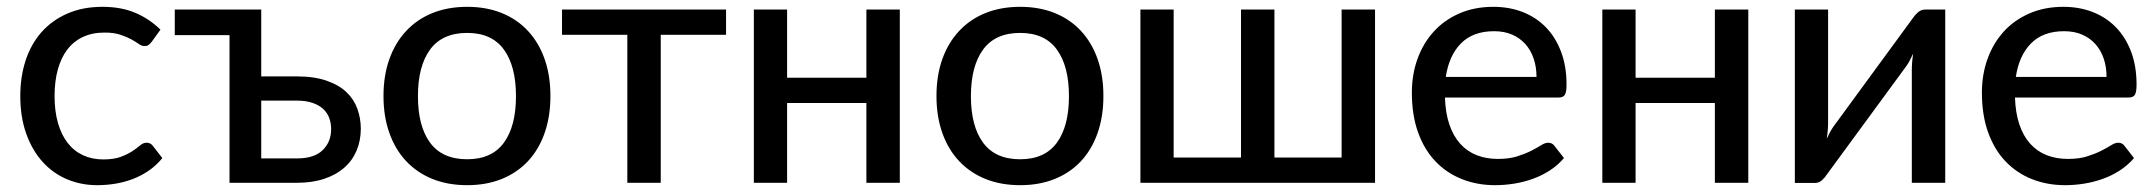

<svg xmlns="http://www.w3.org/2000/svg" viewBox="-20 -536 6322 563"><path d="M424.5 -413Q420 -407.5 415.8 -404.2Q411.5 -401 403.5 -401Q395.5 -401 386.8 -407.2Q378 -413.5 364.8 -420.8Q351.5 -428 332.8 -434.2Q314 -440.5 286.5 -440.5Q250.5 -440.5 223 -427.5Q195.5 -414.5 177.2 -390.5Q159 -366.5 149.5 -332Q140 -297.5 140 -254.5Q140 -210 150 -175.2Q160 -140.5 178.5 -116.8Q197 -93 223.5 -80.8Q250 -68.5 282.5 -68.5Q314 -68.5 334.5 -76.2Q355 -84 368.5 -93Q382 -102 391 -109.8Q400 -117.5 409.5 -117.5Q421.5 -117.5 428 -108.5L456 -72.5Q438.5 -51 416.8 -36Q395 -21 370.5 -11.5Q346 -2 319.2 2.5Q292.5 7 265 7Q217.5 7 176.2 -10.5Q135 -28 104.8 -61.5Q74.5 -95 57 -143.8Q39.5 -192.5 39.5 -254.5Q39.5 -311 55.2 -359Q71 -407 101.8 -441.8Q132.5 -476.5 177.5 -496.2Q222.5 -516 280.5 -516Q335 -516 376.5 -498.5Q418 -481 450.5 -449Z M851 -71.5Q901.5 -71.5 926.2 -95.8Q951 -120 951 -157.5Q951 -174.5 945.5 -189.8Q940 -205 928 -216.2Q916 -227.5 896.8 -234.2Q877.5 -241 849.5 -241H746V-71.5ZM849.5 -312Q902 -312 938.2 -299.2Q974.5 -286.5 996.5 -265.2Q1018.5 -244 1028.2 -216.2Q1038 -188.5 1038 -158.5Q1038 -124 1025.8 -94.8Q1013.5 -65.5 989.8 -44.5Q966 -23.5 931 -11.8Q896 0 851 0H653V-433H492.5V-508H746V-312Z M1350 -516Q1406 -516 1451.2 -497.8Q1496.5 -479.5 1528.2 -445.2Q1560 -411 1577 -362.8Q1594 -314.5 1594 -254.5Q1594 -194.5 1577 -146Q1560 -97.5 1528.2 -63.5Q1496.5 -29.5 1451.2 -11.2Q1406 7 1350 7Q1293.5 7 1248.2 -11.2Q1203 -29.5 1171 -63.5Q1139 -97.5 1121.8 -146Q1104.5 -194.5 1104.5 -254.5Q1104.5 -314.5 1121.8 -362.8Q1139 -411 1171 -445.2Q1203 -479.5 1248.2 -497.8Q1293.5 -516 1350 -516ZM1350 -69Q1422 -69 1457.5 -117.5Q1493 -166 1493 -254Q1493 -342 1457.5 -390.8Q1422 -439.5 1350 -439.5Q1277 -439.5 1241.2 -390.8Q1205.5 -342 1205.5 -254Q1205.5 -166 1241.2 -117.5Q1277 -69 1350 -69Z M2109 -434H1917.5V0H1819.5V-434H1628V-508H2109Z M2618.5 -508V0H2520.5V-234H2288V0H2190.5V-508H2288V-308H2520.5V-508Z M2971.5 -516Q3027.5 -516 3072.8 -497.8Q3118 -479.5 3149.8 -445.2Q3181.5 -411 3198.5 -362.8Q3215.5 -314.5 3215.5 -254.5Q3215.5 -194.5 3198.5 -146Q3181.5 -97.5 3149.8 -63.5Q3118 -29.5 3072.8 -11.2Q3027.5 7 2971.5 7Q2915 7 2869.8 -11.2Q2824.5 -29.5 2792.5 -63.5Q2760.5 -97.5 2743.2 -146Q2726 -194.5 2726 -254.5Q2726 -314.5 2743.2 -362.8Q2760.5 -411 2792.5 -445.2Q2824.5 -479.5 2869.8 -497.8Q2915 -516 2971.5 -516ZM2971.5 -69Q3043.5 -69 3079 -117.5Q3114.5 -166 3114.5 -254Q3114.5 -342 3079 -390.8Q3043.5 -439.5 2971.5 -439.5Q2898.5 -439.5 2862.8 -390.8Q2827 -342 2827 -254Q2827 -166 2862.8 -117.5Q2898.5 -69 2971.5 -69Z M4012 -508V0H3324V-508H3421.5V-74H3619V-508H3717V-74H3914V-508Z M4485.5 -310.5Q4485.5 -339.5 4477.2 -364Q4469 -388.5 4453 -406.5Q4437 -424.5 4414 -434.5Q4391 -444.5 4361 -444.5Q4299.5 -444.5 4264.2 -409Q4229 -373.5 4219.5 -310.5ZM4566 -72.5Q4548 -51.5 4524.5 -36.2Q4501 -21 4474.5 -11.5Q4448 -2 4419.8 2.5Q4391.5 7 4364 7Q4311.5 7 4266.8 -10.8Q4222 -28.5 4189.2 -62.8Q4156.5 -97 4138.2 -147.8Q4120 -198.5 4120 -264.5Q4120 -317.5 4136.5 -363.2Q4153 -409 4183.8 -443Q4214.5 -477 4259 -496.5Q4303.5 -516 4359 -516Q4405.5 -516 4444.8 -500.8Q4484 -485.5 4512.5 -456.5Q4541 -427.5 4557.2 -385Q4573.5 -342.5 4573.5 -288Q4573.5 -265.5 4568.5 -257.8Q4563.5 -250 4550 -250H4217Q4218.5 -204.5 4230 -170.8Q4241.5 -137 4261.8 -114.5Q4282 -92 4310 -81Q4338 -70 4372.5 -70Q4405 -70 4428.8 -77.5Q4452.5 -85 4469.8 -93.8Q4487 -102.5 4498.8 -110Q4510.5 -117.5 4519.5 -117.5Q4531.5 -117.5 4538 -108.5Z M5106.5 -508V0H5008.5V-234H4776V0H4678.5V-508H4776V-308H5008.5V-508Z M5684 -508V0H5586V-332Q5586 -342 5587 -354.2Q5588 -366.5 5590 -379Q5585 -368.5 5580.2 -359.2Q5575.5 -350 5570.5 -343L5337 -24.5Q5331.5 -15.5 5322.5 -7.5Q5313.5 0.5 5302 0.5H5243V-508H5340.5V-175.5Q5340.5 -165.5 5339.5 -153.2Q5338.5 -141 5336.5 -129Q5346.5 -151 5356 -164.5L5589.5 -483.5Q5595 -492 5604.2 -500Q5613.5 -508 5625 -508Z M6157 -310.5Q6157 -339.5 6148.8 -364Q6140.5 -388.5 6124.5 -406.5Q6108.5 -424.5 6085.5 -434.5Q6062.5 -444.5 6032.5 -444.5Q5971 -444.5 5935.8 -409Q5900.5 -373.5 5891 -310.5ZM6237.5 -72.5Q6219.5 -51.5 6196 -36.2Q6172.5 -21 6146 -11.5Q6119.5 -2 6091.2 2.5Q6063 7 6035.5 7Q5983 7 5938.2 -10.8Q5893.5 -28.5 5860.8 -62.8Q5828 -97 5809.8 -147.8Q5791.5 -198.5 5791.5 -264.5Q5791.5 -317.5 5808 -363.2Q5824.5 -409 5855.2 -443Q5886 -477 5930.5 -496.5Q5975 -516 6030.5 -516Q6077 -516 6116.2 -500.8Q6155.5 -485.5 6184 -456.5Q6212.5 -427.5 6228.8 -385Q6245 -342.5 6245 -288Q6245 -265.5 6240 -257.8Q6235 -250 6221.5 -250H5888.5Q5890 -204.5 5901.5 -170.8Q5913 -137 5933.2 -114.5Q5953.5 -92 5981.5 -81Q6009.5 -70 6044 -70Q6076.5 -70 6100.2 -77.5Q6124 -85 6141.2 -93.8Q6158.5 -102.5 6170.2 -110Q6182 -117.5 6191 -117.5Q6203 -117.5 6209.5 -108.5Z"/></svg>

Font: Lato 2
Style: Regular
Weight: 500
Designer: Lukasz Dziedzic with Adam Twardoch and Botio Nikoltchev
Foundry: tyPoland Lukasz Dziedzic
Version: Version 2.015; 2015-08-06; http://www.latofonts.com/